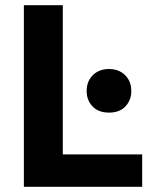

<svg xmlns="http://www.w3.org/2000/svg" viewBox="-20 -720 586 740"><path d="M72 -700H222V-125H528V0H72ZM314 -369Q314 -407 338 -430.5Q362 -454 400 -454Q438 -454 462 -430.5Q486 -407 486 -369Q486 -334 463.5 -310Q441 -286 400 -286Q359 -286 336.5 -310Q314 -334 314 -369Z"/></svg>

Font: Post Grotesk Bold
Style: Bold
Weight: 700
Version: Version 1.0